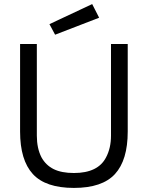

<svg xmlns="http://www.w3.org/2000/svg" viewBox="-20 -901 718 932"><path d="M77.5 0ZM77.5 -262.5V-687.5H158.8V-242.5Q158.8 -181.2 181.2 -137.5Q202.5 -98.8 240.6 -80Q278.8 -61.2 338.8 -61.2Q456.2 -61.2 495 -137.5Q518.8 -182.5 518.8 -242.5V-687.5H600V-262.5Q600 -123.8 538.1 -56.2Q476.2 11.2 338.8 11.2Q201.2 11.2 139.4 -56.2Q77.5 -123.8 77.5 -262.5ZM247.5 -732.5 220 -783.8 427.5 -881.2 461.2 -815Z"/></svg>

Font: Cambay
Style: Regular
Weight: 400
Version: Version 1.180;PS 001.180;hotconv 1.0.70;makeotf.lib2.5.58329